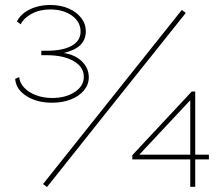

<svg xmlns="http://www.w3.org/2000/svg" viewBox="-20 -751 892 772"><path d="M190 -338Q128 -338 86 -365Q44 -392 41 -434L57 -441Q59 -419 76.5 -399.5Q94 -380 124 -368.5Q154 -357 190 -357Q244 -357 280.5 -381Q317 -405 317 -442Q317 -482 276 -505.5Q235 -529 168 -529H146V-547H168Q233 -547 268.5 -567Q304 -587 304 -624Q304 -663 269.5 -688Q235 -713 182 -713Q140 -713 108 -696Q76 -679 63 -653L48 -665Q58 -685 78 -700Q98 -715 125 -723Q152 -731 182 -731Q223 -731 255.5 -717Q288 -703 306.5 -679Q325 -655 325 -625Q325 -591 302.5 -569.5Q280 -548 236 -538Q282 -531 309.5 -504Q337 -477 337 -440Q337 -411 317.5 -387.5Q298 -364 264.5 -351Q231 -338 190 -338ZM153 -11 432 -361 711 -711 727 -699 446 -347 169 1ZM745 0V-110H512V-127L751 -383H765V-129H820V-110H765V0ZM540 -129H745V-348Z"/></svg>

Font: Raleway Thin
Style: Regular
Weight: 100
Designer: Matt McInerney, Pablo Impallari, Rodrigo Fuenzalida
Foundry: Matt McInerney, Pablo Impallari, Rodrigo Fuenzalida
Version: Version 4.026